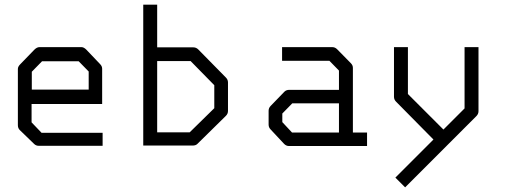

<svg xmlns="http://www.w3.org/2000/svg" viewBox="-20 -679 2200 827"><path d="M116 -231V-152L159 -107H422V-51H147Q135 -51 127 -59L65 -119Q57 -127 57 -140V-382Q57 -392 67 -402L128 -465Q139 -476 150 -476H331Q341 -476 352 -465L411 -403Q420 -394 420 -383V-231ZM117 -293H362V-371L319 -415H161L117 -370Z M597 -52V-659H657V-475H813Q825 -475 834 -466L953 -345Q962 -336 962 -324V-201Q962 -189 953 -180L830 -59Q823 -52 809 -52ZM657 -109H797L903 -213V-312L801 -416H657Z M1440 -108V-234H1239L1196 -190V-153L1238 -108ZM1500 -108H1561V-50H1225Q1213 -50 1204 -59L1146 -121Q1137 -130 1137 -142V-202Q1137 -214 1146 -223L1205 -284Q1213 -292 1226 -292H1440V-375L1399 -417H1195V-476H1411Q1423 -476 1432 -467L1491 -407Q1500 -398 1500 -387Z M1847 -78 1686 -241Q1677 -250 1677 -262V-476H1737V-274L1890 -121L1981 -212V-476H2041V-200Q2041 -188 2032 -179L1725 128L1683 86Z"/></svg>

Font: IBM 3270
Style: Regular
Weight: 400
Monospace: yes
Version: Version 2.3.1